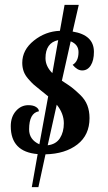

<svg xmlns="http://www.w3.org/2000/svg" viewBox="-20 -738 443 785"><path d="M110 27 134 -108Q24 -117 24 -222Q24 -260 45 -284Q66 -308 96 -308Q116 -308 127.5 -300.5Q139 -293 139 -283Q99 -276 99 -209Q99 -167 141 -148L177 -344Q170 -350 148.5 -367Q127 -384 118 -392Q109 -400 95.5 -415.5Q82 -431 76.5 -447Q71 -463 71 -481Q71 -534 118.5 -572Q166 -610 225 -612L244 -718H302L277 -609Q364 -595 364 -526Q364 -491 351 -470.5Q338 -450 316 -450Q296 -450 277 -473Q301 -487 301 -525Q301 -556 269 -569L233 -408Q261 -390 273.5 -380.5Q286 -371 307 -351Q328 -331 337 -307.5Q346 -284 346 -255Q346 -186 296.5 -147.5Q247 -109 166 -107L137 27ZM241 -234Q241 -274 212 -310L175 -144Q209 -148 225 -173Q241 -198 241 -234ZM166 -500Q166 -467 194 -439L218 -574Q166 -563 166 -500Z"/></svg>

Font: Lobster 1.3
Style: Regular
Weight: 400
Designer: Pablo Impallari
Foundry: Pablo Impallari. www.impallari.com
Version: Version 1.003 2010